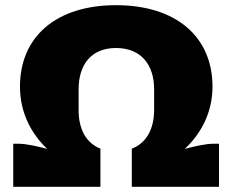

<svg xmlns="http://www.w3.org/2000/svg" viewBox="-20 -720 894 740"><path d="M31 0H367V-147C310 -170 283 -224 283 -296V-376C283 -470 331 -535 427 -535C524 -535 574 -470 574 -376V-296C574 -224 545 -169 488 -147V0H824V-166H802C772 -166 725 -155 692 -146C754 -204 799 -285 799 -386C799 -579 658 -700 427 -700C197 -700 57 -579 57 -386C57 -285 101 -204 162 -146C129 -155 82 -166 52 -166H31Z"/></svg>

Font: Archivo Black
Style: Regular
Weight: 900
Designer: Hector Gatti
Foundry: Omnibus-Type
Version: Version 2.001